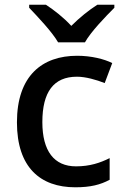

<svg xmlns="http://www.w3.org/2000/svg" viewBox="-20 -786 530 816"><path d="M227 -606H341C366 -651 429 -716 466 -753V-766H394C359 -744 319 -712 283 -676C250 -712 210 -743 175 -766H104V-753C140 -715 201 -651 227 -606ZM300 10C365 10 407 -1 446 -22V-114C406 -94 362 -79 303 -79C210 -79 160 -144 160 -267C160 -395 208 -460 307 -460C344 -460 389 -447 425 -433L457 -518C423 -535 368 -549 308 -549C160 -549 52 -465 52 -266C52 -75 151 10 300 10Z"/></svg>

Font: Noto Sans Medefaidrin Medium
Style: Regular
Weight: 500
Designer: Dalton Maag Ltd
Foundry: Dalton Maag Ltd
Version: Version 1.002